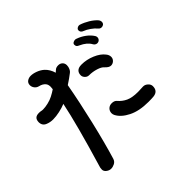

<svg xmlns="http://www.w3.org/2000/svg" viewBox="-204 -1064 1407 1407"><g transform="rotate(-45 500.0 -360.0)"><path d="M861 -699Q844 -719 819 -736.5Q794 -754 772 -762Q749 -770 749 -792Q749 -801 757 -807.5Q765 -814 776 -815Q782 -815 785 -814Q819 -803 852 -783Q885 -763 907 -738Q913 -730 915 -717Q915 -702 906.5 -694.5Q898 -687 886 -687Q870 -687 861 -699ZM752 -645Q731 -684 676 -709Q664 -714 658.5 -720Q653 -726 653 -739Q653 -749 662.5 -755Q672 -761 683 -761Q691 -761 697 -758Q731 -746 760 -724.5Q789 -703 807 -675Q812 -667 812 -658Q812 -645 803 -636Q794 -627 780 -627Q772 -627 764 -632Q756 -637 752 -645ZM509 -671Q509 -654 502 -638.5Q495 -623 485 -616Q453 -591 410 -563Q384 -418 343 -244Q302 -70 264 55Q257 76 238.5 85.5Q220 95 202 95Q183 95 166 82Q149 69 149 51Q149 32 156 14Q254 -314 290 -489Q261 -477 224 -469Q187 -461 157 -461Q126 -461 100 -472Q67 -485 67 -523Q68 -547 80 -558Q92 -569 116 -569Q131 -569 138 -567Q146 -565 156 -565Q179 -565 209 -572Q239 -579 262 -591Q291 -606 311 -620Q313 -638 313 -644Q313 -667 302 -680Q286 -700 254 -707Q235 -712 224 -727Q213 -742 213 -759Q213 -781 229 -792.5Q245 -804 266 -804Q290 -804 319 -793Q348 -782 369 -763Q399 -735 412 -690L428 -704Q440 -716 463 -716Q483 -716 496 -703.5Q509 -691 509 -671ZM528 -547Q528 -569 539.5 -582Q551 -595 572 -598Q577 -599 588 -599Q640 -599 691 -577.5Q742 -556 767 -523Q782 -505 782 -485Q782 -466 768 -453Q754 -440 736 -440Q716 -440 693 -465Q679 -482 643.5 -493Q608 -504 572 -504Q554 -504 541 -517.5Q528 -531 528 -547ZM846 -117Q846 -66 796 -60Q777 -58 742 -58Q647 -58 584 -89.5Q521 -121 497 -167Q491 -178 491 -192Q492 -214 506.5 -228Q521 -242 544 -242Q569 -242 582 -228Q608 -197 643.5 -180.5Q679 -164 739 -164Q754 -164 790 -166H795Q813 -166 829.5 -151Q846 -136 846 -117Z"/></g></svg>

Font: Tsukimi Rounded SemiBold
Style: Regular
Weight: 600
Designer: Takashi Funayama
Foundry: Takashi Funayama
Version: Version 1.032; ttfautohint (v1.8.3)